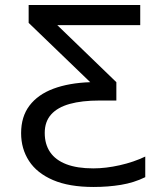

<svg xmlns="http://www.w3.org/2000/svg" viewBox="-20 -734 640 764"><path d="M352 10Q255 10 191 -17.5Q127 -45 95.5 -93.5Q64 -142 64 -204Q64 -270 97.5 -314Q131 -358 192.5 -381Q254 -404 339 -407L94 -643V-714H538V-634H208L443 -407V-334H376Q306 -334 257.5 -320.5Q209 -307 183.5 -278.5Q158 -250 158 -205Q158 -160 179.5 -128.5Q201 -97 244 -80.5Q287 -64 351 -64Q401 -64 456.5 -76.5Q512 -89 558 -111V-29Q513 -7 461.5 1.5Q410 10 352 10Z"/></svg>

Font: Noto Sans Mono
Style: Regular
Weight: 400
Designer: Monotype Design Team
Foundry: Monotype Imaging Inc.
Version: Version 2.014